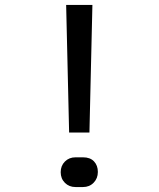

<svg xmlns="http://www.w3.org/2000/svg" viewBox="-20 -750 640 775"><path d="M259 -215 247 -730H353L341 -215ZM285 5Q259 5 242 -12Q225 -29 225 -55Q225 -81 242 -98Q259 -115 285 -115H315Q344 -115 359.5 -98.5Q375 -82 375 -56Q375 -30 358 -12.5Q341 5 315 5Z"/></svg>

Font: JetBrains Mono
Style: Regular
Weight: 400
Monospace: yes
Designer: Philipp Nurullin, Konstantin Bulenkov
Foundry: JetBrains
Version: Version 2.305